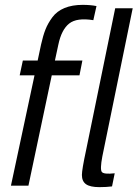

<svg xmlns="http://www.w3.org/2000/svg" viewBox="-20 -764 566 790"><path d="M320 -744Q353 -744 377 -739L364 -681Q296 -692 264.5 -667Q233 -642 220 -580L206 -515H319L307 -454H193L97 0H25L122 -454H61L74 -515H135L149 -581Q157 -617 167 -642.5Q177 -668 195.5 -693Q214 -718 245.5 -731Q277 -744 320 -744ZM317 -44Q317 -66 334 -145L454 -730H526L401 -120Q391 -67 399 -56.5Q407 -46 452 -51L441 3Q418 6 389 6Q351 6 334 -6Q317 -18 317 -44Z"/></svg>

Font: Nacelle Light
Style: Italic
Weight: 300
Italic angle: -12°
Designer: Sora Sagano
Foundry: Sora Sagano
Version: Version 1.000;FEAKit 1.0